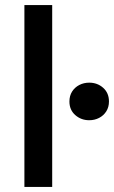

<svg xmlns="http://www.w3.org/2000/svg" viewBox="-20 -740 451 760"><path d="M76.6 0V-720H186.6V0ZM333.1 -264.1Q301.1 -264.1 277.9 -284.5Q254.8 -304.9 254.8 -338.2Q254.8 -360.8 265.3 -377.5Q275.9 -394.2 293.7 -403.5Q311.6 -412.8 333.1 -412.8Q365.6 -412.8 388.4 -392.4Q411.3 -372 411.3 -338.2Q411.3 -315.9 400.7 -299.2Q390.1 -282.5 372.3 -273.3Q354.6 -264.1 333.1 -264.1Z"/></svg>

Font: Geologica Thin
Style: Regular
Weight: 100
Version: Version 1.010;gftools[0.9.28]